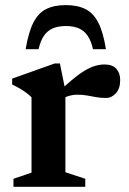

<svg xmlns="http://www.w3.org/2000/svg" viewBox="-20 -714 492 734"><path d="M379.5 -467.5Q410.5 -467.5 425 -450.8Q439.5 -434 439.5 -408Q439.5 -375.5 423 -357.5Q406.5 -339.5 385.5 -339.5Q364 -339.5 346.8 -342.8Q329.5 -346 312.5 -349Q295.5 -352 275.5 -352Q263.5 -352 251.8 -349.5Q240 -347 228.8 -342Q217.5 -337 206 -328.5L193 -352Q227 -385 253.5 -407.2Q280 -429.5 301.8 -442.8Q323.5 -456 342.5 -461.8Q361.5 -467.5 379.5 -467.5ZM230 -367.5V-55.5L306 -30.5V0H31.5V-30.5L100.5 -54V-342Q93 -350 82.2 -358Q71.5 -366 57.5 -374.5Q43.5 -383 26.5 -391V-413.5L189.5 -471.5H209ZM231.5 -614.5Q202.5 -614.5 181.8 -605.5Q161 -596.5 147.8 -577Q134.5 -557.5 127.5 -526H78Q89 -591 107.5 -627.5Q126 -664 156.2 -679.2Q186.5 -694.5 231.5 -694.5Q276.5 -694.5 306.8 -679.2Q337 -664 355.8 -627.5Q374.5 -591 385 -526H335.5Q328.5 -557.5 315.2 -577Q302 -596.5 281.5 -605.5Q261 -614.5 231.5 -614.5Z"/></svg>

Font: Newsreader SemiBold
Style: Regular
Weight: 600
Designer: Hugues Gentile
Foundry: Production Type
Version: Version 1.003